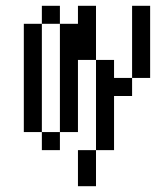

<svg xmlns="http://www.w3.org/2000/svg" viewBox="-20 -520 540 665"><path d="M250 0Q250 0 250 125H312.5Q312.5 125 312.5 0ZM312.5 0H375V-187.5H437.5V-250H375V-312.5H312.5ZM125 -62.5V0H187.5V-62.5ZM125 -62.5Q125 -62.5 125 -437.5H62.5Q62.5 -437.5 62.5 -62.5ZM187.5 -62.5H250Q250 -62.5 250 -312.5H312.5V-500H250V-437.5H187.5Q187.5 -437.5 187.5 -62.5ZM437.5 -250H500Q500 -250 500 -500H437.5Q437.5 -500 437.5 -250ZM125 -437.5H187.5V-500H125Z"/></svg>

Font: Unifont
Style: Regular
Weight: 500
Version: Version 15.1.04